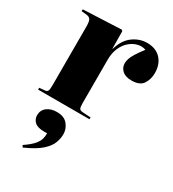

<svg xmlns="http://www.w3.org/2000/svg" viewBox="-205 -645 972 1081"><g transform="rotate(30 281.0 -104.5)"><path d="M28 0V-12L62 -15Q77 -16 81.5 -25Q86 -34 86 -59V-444Q86 -473 79.5 -486.5Q73 -500 50 -502L19 -505L20 -517L268 -528L274 -521L275 -409H277Q296 -474 338.5 -504.5Q381 -535 429 -535Q486 -535 518.5 -500.5Q551 -466 551 -408Q551 -369 531 -338Q511 -307 457 -307Q417 -307 396.5 -326Q376 -345 376 -372Q376 -387 381 -402.5Q386 -418 399.5 -440Q413 -462 439 -496Q416 -505 389 -499Q362 -493 337.5 -473Q313 -453 298 -419.5Q283 -386 283 -342V-59Q283 -36 287 -26Q291 -16 312 -15L362 -12V0ZM116 326 108 314Q149 286 167 265Q185 244 190 225.5Q195 207 195 188H177Q132 188 113.5 170.5Q95 153 95 128Q95 94 120 75Q145 56 184 56Q231 56 254 84Q277 112 277 147Q277 173 266.5 202.5Q256 232 222 263Q188 294 116 326Z"/></g></svg>

Font: Literata 72pt ExtraBold
Style: Regular
Weight: 800
Designer: Latin by Veronika Burian and Jose Scaglione. Greek by Irene Vlachou. Cyrillic by Vera Evstafieva.
Foundry: TypeTogether
Version: Version 3.002